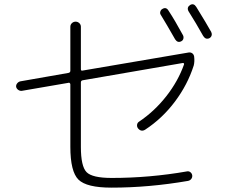

<svg xmlns="http://www.w3.org/2000/svg" viewBox="-20 -862 1040 889"><path d="M731.4 -820.3Q749 -831.1 759.8 -813.5Q790 -767.6 827.1 -699.2Q831.1 -691.4 829.1 -683.1Q827.1 -674.8 819.3 -670.9Q802.7 -662.1 791 -679.7Q751 -750 724.6 -793Q719.7 -799.8 722.2 -808.1Q724.6 -816.4 731.4 -820.3ZM860.4 -838.9Q877 -848.6 888.7 -830.1Q937.5 -751 958 -713.9Q961.9 -706.1 960 -698.2Q958 -690.4 950.2 -685.5Q932.6 -676.8 920.9 -695.3Q887.7 -754.9 852.5 -810.5Q843.8 -828.1 860.4 -838.9ZM81.1 -441.4Q72.3 -440.4 64.5 -445.8Q56.6 -451.2 54.7 -460Q53.7 -468.8 59.6 -476.1Q65.4 -483.4 74.2 -485.4L296.9 -524.4Q305.7 -526.4 305.7 -534.2V-738.3Q305.7 -748 313 -754.9Q320.3 -761.7 330.1 -761.7Q339.8 -761.7 347.2 -754.9Q354.5 -748 354.5 -738.3V-542Q354.5 -533.2 362.3 -535.2L854.5 -619.1Q863.3 -620.1 870.1 -615.2Q877 -610.4 878.9 -600.6Q881.8 -577.1 877 -558.6Q848.6 -469.7 790 -391.6Q731.4 -313.5 652.3 -261.7Q633.8 -250 619.1 -267.6Q613.3 -275.4 614.7 -284.7Q616.2 -293.9 624 -298.8Q695.3 -346.7 750 -416.5Q804.7 -486.3 832 -563.5Q833 -566.4 831.1 -568.8Q829.1 -571.3 826.2 -570.3L362.3 -490.2Q354.5 -488.3 354.5 -480.5V-181.6Q354.5 -91.8 380.9 -64.9Q407.2 -38.1 497.1 -38.1Q672.9 -38.1 845.7 -68.4Q854.5 -70.3 861.8 -64.5Q869.1 -58.6 870.1 -49.8Q871.1 -41 865.7 -33.7Q860.4 -26.4 850.6 -24.4Q669.9 6.8 496.1 6.8Q380.9 6.8 343.3 -30.3Q305.7 -67.4 305.7 -182.6V-471.7Q305.7 -474.6 302.7 -477.5Q299.8 -480.5 296.9 -478.5Z"/></svg>

Font: Rounded Mgen+ 2m light
Style: Regular
Weight: 200
Designer: [Source Han Sans]
Ryoko NISHIZUKA  (kana & ideographs); Paul D. Hunt (Latin, Greek & Cyrillic); Wenlong ZHANG  (bopomofo
Version: Version 1.059.20150602